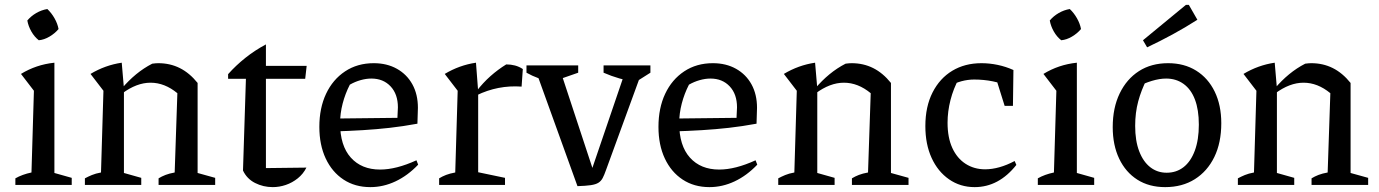

<svg xmlns="http://www.w3.org/2000/svg" viewBox="-20 -758 5651 787"><path d="M43 0V-27Q57 -35 73.5 -41Q90 -47 109 -51L119 -386L66 -455Q97 -474 131 -485.5Q165 -497 203 -501V-49L274 -29V0ZM174 -721Q191 -705 203.5 -683Q216 -661 220 -639Q205 -621 183 -608Q161 -595 139 -593Q121 -607 108.5 -629Q96 -651 92 -674Q107 -692 128.5 -704.5Q150 -717 174 -721Z M328 0V-27Q341 -34 356.5 -40.5Q372 -47 394 -51L404 -386L351 -455Q411 -491 479 -501L488 -396V-49L559 -29V0ZM630 0V-27Q643 -35 658.5 -41Q674 -47 696 -51L707 -376L790 -418V-49L862 -29V0ZM481 -375 479 -395Q507 -428 538 -453.5Q569 -479 604 -497Q611 -498 617.5 -498.5Q624 -499 629 -499Q677 -499 717 -479Q757 -459 790 -418L707 -376Q655 -419 597 -419Q540 -419 481 -375Z M1070 -576V-488H1237L1231 -435H1070V-69L1236 -71Q1223 -45 1200.5 -27Q1178 -9 1151.5 0Q1125 9 1098 9Q1059 9 1025.5 -8Q992 -25 976 -59L988 -435H915V-454Q947 -490 986 -521Q1025 -552 1070 -576Z M1498 9Q1435 9 1388 -22Q1341 -53 1315 -108.5Q1289 -164 1289 -238Q1289 -315 1316.5 -373.5Q1344 -432 1394.5 -465.5Q1445 -499 1512 -499Q1566 -499 1607 -476Q1648 -453 1670.5 -412Q1693 -371 1693 -316L1691 -251Q1631 -240 1577.5 -234Q1524 -228 1467 -224.5Q1410 -221 1342 -219V-272L1609 -275L1611 -318Q1611 -372 1581 -404Q1551 -436 1502 -436Q1481 -436 1458 -429.5Q1435 -423 1414 -411Q1395 -374 1384.5 -333.5Q1374 -293 1374 -253Q1374 -161 1418 -112Q1462 -63 1538 -63Q1604 -63 1687 -101L1694 -83Q1651 -38 1601 -14.5Q1551 9 1498 9Z M2118 -403Q2021 -410 1933 -367V-384Q1960 -419 1990.5 -446Q2021 -473 2055 -494Q2074 -494 2091 -489.5Q2108 -485 2123 -475ZM1780 0V-27Q1793 -35 1808.5 -41Q1824 -47 1846 -51L1856 -386L1803 -455Q1863 -491 1931 -501L1940 -383V-52L2050 -29V0Z M2347 5 2172 -480H2273L2418 -40H2398L2548 -480H2617L2464 -61Q2457 -41 2450.5 -28.5Q2444 -16 2433 -9Q2422 -2 2401.5 1Q2381 4 2347 5ZM2241 -422Q2213 -428 2187 -437.5Q2161 -447 2138 -460V-490H2350V-460ZM2586 -422Q2518 -432 2454 -460V-490H2646V-460Z M2888 9Q2825 9 2778 -22Q2731 -53 2705 -108.5Q2679 -164 2679 -238Q2679 -315 2706.5 -373.5Q2734 -432 2784.5 -465.5Q2835 -499 2902 -499Q2956 -499 2997 -476Q3038 -453 3060.5 -412Q3083 -371 3083 -316L3081 -251Q3021 -240 2967.5 -234Q2914 -228 2857 -224.5Q2800 -221 2732 -219V-272L2999 -275L3001 -318Q3001 -372 2971 -404Q2941 -436 2892 -436Q2871 -436 2848 -429.5Q2825 -423 2804 -411Q2785 -374 2774.5 -333.5Q2764 -293 2764 -253Q2764 -161 2808 -112Q2852 -63 2928 -63Q2994 -63 3077 -101L3084 -83Q3041 -38 2991 -14.5Q2941 9 2888 9Z M3170 0V-27Q3183 -34 3198.5 -40.5Q3214 -47 3236 -51L3246 -386L3193 -455Q3253 -491 3321 -501L3330 -396V-49L3401 -29V0ZM3472 0V-27Q3485 -35 3500.5 -41Q3516 -47 3538 -51L3549 -376L3632 -418V-49L3704 -29V0ZM3323 -375 3321 -395Q3349 -428 3380 -453.5Q3411 -479 3446 -497Q3453 -498 3459.5 -498.5Q3466 -499 3471 -499Q3519 -499 3559 -479Q3599 -459 3632 -418L3549 -376Q3497 -419 3439 -419Q3382 -419 3323 -375Z M3975 9Q3916 9 3870 -23Q3824 -55 3798.5 -111Q3773 -167 3773 -241Q3773 -321 3802.5 -379Q3832 -437 3883.5 -468Q3935 -499 4003 -499Q4036 -499 4069.5 -492Q4103 -485 4134 -471L4120 -402Q4053 -432 3973 -432Q3947 -432 3921 -425Q3895 -418 3871 -404L3911 -437Q3888 -395 3876 -348Q3864 -301 3864 -255Q3864 -194 3883.5 -151.5Q3903 -109 3938 -86.5Q3973 -64 4018 -64Q4046 -64 4076.5 -72.5Q4107 -81 4139 -98L4146 -82Q4074 9 3975 9ZM4098 -324 4052 -471H4134L4132 -324Z M4234 0V-27Q4248 -35 4264.5 -41Q4281 -47 4300 -51L4310 -386L4257 -455Q4288 -474 4322 -485.5Q4356 -497 4394 -501V-49L4465 -29V0ZM4365 -721Q4382 -705 4394.5 -683Q4407 -661 4411 -639Q4396 -621 4374 -608Q4352 -595 4330 -593Q4312 -607 4299.5 -629Q4287 -651 4283 -674Q4298 -692 4319.5 -704.5Q4341 -717 4365 -721Z M4756 9Q4690 9 4642 -21.5Q4594 -52 4567.5 -107.5Q4541 -163 4541 -237Q4541 -316 4569.5 -375Q4598 -434 4648.5 -466.5Q4699 -499 4768 -499Q4834 -499 4883 -468.5Q4932 -438 4959 -382.5Q4986 -327 4986 -253Q4986 -173 4957.5 -114.5Q4929 -56 4877.5 -23.5Q4826 9 4756 9ZM4762 -50Q4802 -50 4831.5 -73Q4861 -96 4877.5 -140.5Q4894 -185 4894 -247Q4894 -308 4878 -350Q4862 -392 4831.5 -414Q4801 -436 4760 -436Q4733 -436 4701.5 -426.5Q4670 -417 4630 -397L4681 -434Q4658 -389 4645.5 -342.5Q4633 -296 4633 -242Q4633 -181 4649.5 -138Q4666 -95 4695 -72.5Q4724 -50 4762 -50ZM4682 -564 4665 -593 4841 -738H4853L4888 -677Q4838 -645 4786.5 -617Q4735 -589 4682 -564Z M5054 0V-27Q5067 -34 5082.5 -40.5Q5098 -47 5120 -51L5130 -386L5077 -455Q5137 -491 5205 -501L5214 -396V-49L5285 -29V0ZM5356 0V-27Q5369 -35 5384.5 -41Q5400 -47 5422 -51L5433 -376L5516 -418V-49L5588 -29V0ZM5207 -375 5205 -395Q5233 -428 5264 -453.5Q5295 -479 5330 -497Q5337 -498 5343.5 -498.5Q5350 -499 5355 -499Q5403 -499 5443 -479Q5483 -459 5516 -418L5433 -376Q5381 -419 5323 -419Q5266 -419 5207 -375Z"/></svg>

Font: Piazzolla Thin Medium
Style: Regular
Weight: 500
Version: Version 2.005